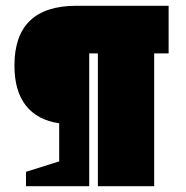

<svg xmlns="http://www.w3.org/2000/svg" viewBox="-20 -645 644 665"><path d="M185 -86V-218Q109 -229 69.5 -279.5Q30 -330 30 -418Q30 -625 245 -625H564V-460H514V0H319V-460H289V0H70V-50Z"/></svg>

Font: Changa ExtraBold
Style: Regular
Weight: 800
Designer: Eduardo Rodriguez Tunni
Foundry: Eduardo Rodriguez Tunni
Version: Version 2.002; ttfautohint (v1.5) -l 8 -r 50 -G 220 -x 14 -H